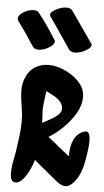

<svg xmlns="http://www.w3.org/2000/svg" viewBox="-93 -1197 655 1207"><g transform="rotate(5 235.0 -593.5)"><path d="M-17 -1044Q-23 -1052 -23 -1060Q-23 -1082 9.5 -1101.5Q42 -1121 73 -1121Q96 -1121 105 -1109Q160 -1040 219 -945Q222 -941 222 -935Q222 -920 201 -904.5Q180 -889 165 -885Q143 -876 124 -876Q96 -876 85 -895Q40 -967 -17 -1044ZM451 -943Q454 -939 454 -934Q454 -922 437.5 -909Q421 -896 397 -887Q373 -878 353 -878Q328 -878 316 -893L231 -1018L180 -1092Q177 -1097 177 -1101Q177 -1113 193 -1125.5Q209 -1138 232.5 -1146.5Q256 -1155 277 -1155Q303 -1155 313 -1141ZM183 -502Q183 -487 185 -461Q187 -433 187 -419Q194 -424 214 -434Q256 -456 280 -476Q304 -496 304 -521Q304 -526 303 -529Q299 -551 282 -568Q265 -585 249 -593.5Q233 -602 196 -621Q189 -572 184 -522Q183 -515 183 -502ZM305 -504 308 -509ZM308 -511ZM309 -522 310 -516ZM466 -390Q493 -390 493 -331Q493 -300 488.5 -272Q484 -244 484 -241Q477 -190 465 -151Q453 -112 429 -79Q397 -36 366 -36Q340 -36 305 -65L207 -146L162 -184Q157 -162 140.5 -125.5Q124 -89 101 -60.5Q78 -32 53 -32Q47 -32 39 -35Q19 -43 19 -90Q19 -134 34 -200L39 -231Q40 -241 46 -281Q52 -321 55 -355Q58 -389 58 -418Q58 -450 56 -466Q52 -499 49 -513Q39 -577 39 -612Q39 -653 51 -684Q71 -737 109.5 -761.5Q148 -786 196 -786Q253 -786 311 -756.5Q369 -727 401 -685Q429 -649 429 -602Q429 -553 399.5 -502Q370 -451 325.5 -407Q281 -363 234 -335Q273 -306 309 -275Q351 -241 372 -225Q372 -360 455 -388Q463 -390 466 -390Z"/></g></svg>

Font: Sedgwick Ave Display
Style: Regular
Weight: 400
Designer: Kevin Burke, Pedro Vergani
Foundry: Google, Inc.
Version: Version 1.000